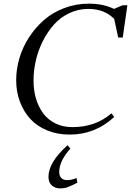

<svg xmlns="http://www.w3.org/2000/svg" viewBox="-20 -731 727 1054"><path d="M68.8 -291Q68.8 -351.1 86.4 -411.1Q104 -471.2 138.7 -524.9Q173.3 -578.6 220.7 -620.4Q268.1 -662.1 332.3 -686.5Q396.5 -710.9 467.8 -710.9Q546.9 -710.9 606 -682.1L652.8 -702.1H679.2L653.8 -524.9H628.9L606.9 -627Q553.2 -682.1 464.8 -682.1Q409.2 -682.1 360.1 -658.7Q311 -635.3 275.9 -595.7Q240.7 -556.2 215.1 -505.4Q189.5 -454.6 176.8 -399.2Q164.1 -343.8 164.1 -289.1Q164.1 -236.8 177.2 -191.2Q190.4 -145.5 216.3 -109.9Q242.2 -74.2 283.7 -53.7Q325.2 -33.2 377.9 -33.2Q504.9 -33.2 591.8 -108.9L606.9 -88.9Q502.4 7.8 362.8 7.8Q294.4 7.8 238.3 -15.4Q182.1 -38.6 145.5 -79.1Q108.9 -119.6 88.9 -173.8Q68.8 -228 68.8 -291ZM246.1 238.8Q246.1 160.2 351.1 65.9L366.2 85Q305.2 152.8 305.2 212.9Q305.2 235.4 316.9 246.6Q328.6 257.8 348.1 257.8Q374 257.8 399.9 246.1L404.8 272Q369.1 290 351.1 296.6Q333 303.2 310.1 303.2Q283.2 303.2 264.6 287.1Q246.1 271 246.1 238.8Z"/></svg>

Font: Dihjauti S
Style: Bold Italic
Weight: 700
Italic angle: -9°
Designer: T. Christopher White
Version: Version 3.0.0